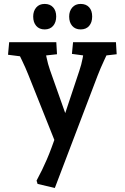

<svg xmlns="http://www.w3.org/2000/svg" viewBox="-20 -708 632 973"><path d="M257.9 244.6 170.5 224.1 165.3 207.2Q181.6 176.7 193.7 151.9Q205.7 127.1 217.2 100.5Q228.7 74 241.9 38.4Q255 2.8 273.5 -49.2L274.3 48.5L123.9 -328.3Q109.3 -365.1 91.6 -401.5Q73.9 -438 56.5 -474.5L129.4 -416.7L20.7 -430.5L26.4 -494H265.3L268.9 -433.1L162.5 -421.5L203 -478.5Q209.7 -447.5 216.1 -415.8Q222.5 -384 233.3 -353.1L327.6 -86.7H294.6L382 -349.3Q392.7 -380.6 398.9 -413.5Q405 -446.4 410.5 -478.1L452.3 -420.4L344.5 -434.9L350.2 -494H567.6L571.3 -433.1L468.4 -421.4L541.5 -475.2Q524.5 -437.5 506.8 -400Q489.1 -362.4 474.5 -324.4ZM388.6 -558.9Q361.4 -558.9 345.9 -576.8Q330.5 -594.6 330.5 -624.2Q330.5 -651.7 346.1 -669.9Q361.7 -688.1 388.6 -688.1Q416.2 -688.1 431.6 -671.2Q447.1 -654.4 447.1 -624.2Q447.1 -594.6 431.8 -576.8Q416.5 -558.9 388.6 -558.9ZM206.4 -558.9Q179.1 -558.9 163.6 -576.8Q148.2 -594.6 148.2 -624.2Q148.2 -651.7 163.5 -669.9Q178.8 -688.1 206.4 -688.1Q233.5 -688.1 249.2 -670.9Q264.8 -653.7 264.8 -624.2Q264.8 -595.3 249.4 -577.1Q233.9 -558.9 206.4 -558.9Z"/></svg>

Font: Andada Pro
Style: Regular
Weight: 400
Designer: Carolina Giovagnoli
Foundry: Huerta Tipografica
Version: Version 3.003